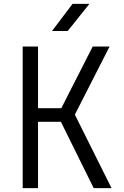

<svg xmlns="http://www.w3.org/2000/svg" viewBox="-20 -970 640 990"><path d="M97 0V-730H176V-412H296L458 -730H545L366 -379L555 0H463L294 -342H176V0ZM248 -810 354 -950H441L329 -810Z"/></svg>

Font: JetBrains Mono NL Light
Style: Regular
Weight: 300
Monospace: yes
Designer: Philipp Nurullin, Konstantin Bulenkov
Foundry: JetBrains
Version: Version 2.305; ttfautohint (v1.8.4.7-5d5b)